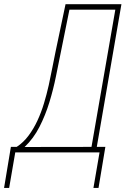

<svg xmlns="http://www.w3.org/2000/svg" viewBox="-41 -731 648 921"><path d="M431.6 170.4H407.2L436.5 0H32.2L2.9 170.4H-21.5L11.2 -26.4H39.1Q71.3 -47.4 95.7 -80.1Q120.1 -112.8 138.4 -152.1Q156.7 -191.4 169.9 -235.1Q183.1 -278.8 192.9 -322.8Q202.6 -366.7 210.4 -408Q218.3 -449.2 225.6 -483.9L273.4 -710.9H541.5L423.3 -26.4H464.4ZM251.5 -483.9Q240.2 -428.2 227.5 -365.2Q214.8 -302.2 195.8 -240.2Q176.8 -178.2 148.4 -122.6Q120.1 -66.9 77.1 -25.9L397.9 -26.4L512.2 -684.6H292Z"/></svg>

Font: Roboto Mono Thin
Style: Italic
Weight: 250
Designer: Google
Version: Version 2.000985; 2015; ttfautohint (v1.3)